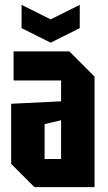

<svg xmlns="http://www.w3.org/2000/svg" viewBox="-20 -772 446 792"><path d="M26 -96V-344L232 -354V-440H36V-560H266L370 -456V0H122ZM164 -260V-116H232V-276ZM309 -752V-656L189 -596L69 -656V-752L189 -692Z"/></svg>

Font: Tektur Condensed SemiBold
Style: Regular
Weight: 600
Width: 3
Designer: Adam Jagosz
Foundry: Adam Jagosz
Version: Version 1.005;gftools[0.9.30]